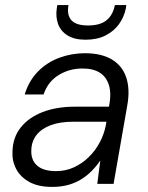

<svg xmlns="http://www.w3.org/2000/svg" viewBox="-20 -722 581 754"><path d="M185 12Q130 12 95 -7.5Q60 -27 43.5 -58.5Q27 -90 29 -126Q30 -182 61.5 -221.5Q93 -261 147.5 -282Q202 -303 273 -303H408Q418 -354 408 -387Q398 -420 372 -436.5Q346 -453 304 -453Q252 -453 210 -427Q168 -401 151 -351H77Q93 -404 128.5 -440.5Q164 -477 212.5 -495Q261 -513 313 -513Q379 -513 420 -488Q461 -463 476 -417Q491 -371 480 -309L426 0H362L374 -92Q360 -71 341.5 -52Q323 -33 300 -18.5Q277 -4 248.5 4Q220 12 185 12ZM200 -50Q238 -50 270.5 -65Q303 -80 328.5 -105Q354 -130 371 -161.5Q388 -193 395 -227L398 -244H268Q216 -244 179.5 -230.5Q143 -217 123.5 -192Q104 -167 103 -133Q101 -94 125.5 -72Q150 -50 200 -50ZM316 -566Q272 -566 245 -583Q218 -600 208 -628Q198 -656 203 -689L205 -702H249Q242 -664 260 -643Q278 -622 326 -622Q374 -622 399 -643Q424 -664 431 -702H476L474 -688Q467 -655 447.5 -627.5Q428 -600 395 -583Q362 -566 316 -566Z"/></svg>

Font: DM Sans 17pt Light
Style: Italic
Weight: 300
Italic angle: -10°
Version: Version 4.004;gftools[0.9.30]